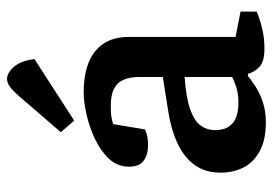

<svg xmlns="http://www.w3.org/2000/svg" viewBox="-135 -631 776 546"><g transform="rotate(-90 253.0 -358.0)"><path d="M178 10Q127 10 95 -8Q63 -26 49 -55Q35 -84 35 -118Q35 -162 56.5 -192Q78 -222 117 -240.5Q156 -259 206 -267L307 -283V-352Q307 -376 299.5 -394Q292 -412 274 -421.5Q256 -431 224 -431Q203 -431 190 -428.5Q177 -426 173 -424L158 -334Q157 -333 145 -329Q133 -325 113 -325Q86 -325 69 -337.5Q52 -350 52 -379Q52 -412 74.5 -436Q97 -460 131 -476Q165 -492 200.5 -500Q236 -508 263 -508Q313 -508 348 -494Q383 -480 402 -451.5Q421 -423 421 -379V-76L493 -62V-16Q491 -15 476 -9.5Q461 -4 438 1Q415 6 388 6Q351 6 336 -8Q321 -22 316 -41H310Q299 -32 280 -19.5Q261 -7 235.5 1.5Q210 10 178 10ZM234 -68Q261 -68 281 -75Q301 -82 307 -86V-221Q249 -217 216 -205.5Q183 -194 169.5 -176Q156 -158 156 -134Q156 -68 234 -68ZM183 -535 150 -573 251 -690Q263 -704 275 -714.5Q287 -725 300 -726Q317 -727 335 -707.5Q353 -688 358 -648Z"/></g></svg>

Font: Faustina Light SemiBold
Style: Regular
Weight: 600
Version: Version 1.200